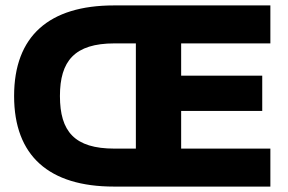

<svg xmlns="http://www.w3.org/2000/svg" viewBox="-20 -688 1062 708"><path d="M977 0V-140H648V-279H947V-409H648V-528H977V-668H400C161 -668 32 -555 32 -334C32 -113 161 0 400 0ZM201 -334C201 -463 255 -528 402 -528H481V-140H402C255 -140 201 -203 201 -334Z"/></svg>

Font: Gantari ExtraBold
Style: Regular
Weight: 800
Designer: Anugrah Pasau
Foundry: Lafontype
Version: Version 1.000